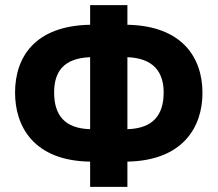

<svg xmlns="http://www.w3.org/2000/svg" viewBox="-20 -733 852 752"><path d="M479 -713H333V-636C117 -632 39 -510 39 -370C39 -238 112 -103 333 -100V-1H479V-100C697 -104 773 -236 773 -369C773 -511 690 -632 479 -636ZM333 -509V-227C235 -230 192 -280 192 -371C192 -452 229 -505 333 -509ZM479 -509C582 -505 621 -450 621 -371C621 -282 579 -230 479 -227Z"/></svg>

Font: Noto Sans Armenian SemiCondensed Extra
Style: Regular
Weight: 800
Width: 4
Designer: Monotype Design Team
Foundry: Monotype Imaging Inc.
Version: Version 1.901